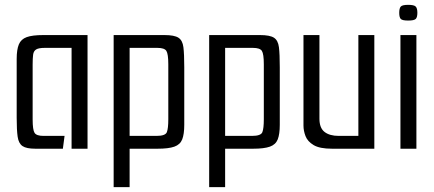

<svg xmlns="http://www.w3.org/2000/svg" viewBox="-20 -615 1795 794"><path d="M126 0Q89 0 73 -11Q57 -22 53 -49.5Q49 -77 49 -128V-371Q49 -410 58 -431.5Q67 -453 90.5 -461.5Q114 -470 159 -470H342V0H276V-417H165Q140 -417 129.5 -410.5Q119 -404 117 -389Q115 -374 115 -348V-121Q115 -78 123 -65.5Q131 -53 160 -53H247L240 0Z M450 -470H660Q701 -470 718 -459Q735 -448 738.5 -419.5Q742 -391 742 -337V-99Q742 -60 733.5 -38.5Q725 -17 701 -8.5Q677 0 632 0H516V159H450ZM516 -417V-53H627Q664 -53 670 -68.5Q676 -84 676 -122V-349Q676 -392 668 -404.5Q660 -417 631 -417Z M845 -470H1055Q1096 -470 1113 -459Q1130 -448 1133.5 -419.5Q1137 -391 1137 -337V-99Q1137 -60 1128.5 -38.5Q1120 -17 1096 -8.5Q1072 0 1027 0H911V159H845ZM911 -417V-53H1022Q1059 -53 1065 -68.5Q1071 -84 1071 -122V-349Q1071 -392 1063 -404.5Q1055 -417 1026 -417Z M1353 0Q1302 0 1277 -15Q1252 -30 1243.5 -52Q1235 -74 1235 -96V-470H1301V-124Q1301 -86 1322 -69.5Q1343 -53 1381 -53H1462V-470H1528V0Z M1668 -530Q1644 -530 1637.5 -536.5Q1631 -543 1631 -562Q1631 -581 1637.5 -588Q1644 -595 1668 -595Q1692 -595 1699 -588Q1706 -581 1706 -562Q1706 -543 1699 -536.5Q1692 -530 1668 -530ZM1636 0V-470H1702V0Z"/></svg>

Font: Smooch Sans Medium
Style: Regular
Weight: 500
Designer: Robert E. Leuschke
Foundry: Robert E. Leuschke
Version: Version 1.010; ttfautohint (v1.8.3)